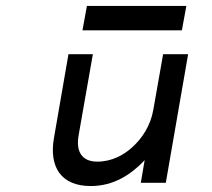

<svg xmlns="http://www.w3.org/2000/svg" viewBox="-20 -614 711 645"><path d="M272 -594 257 -512H591L606 -594ZM161 -149C145 -54 184 11 285 11C362 11 421 -28 466 -76L453 0H537L612 -432H528L495 -245C486 -192 457 -149 425 -120C396 -93 355 -71 307 -71C253 -71 235 -107 244 -159L292 -432H210Z"/></svg>

Font: Charger Monospace
Style: Regular
Weight: 400
Designer: Jasper
Foundry: Cannot Into Space Fonts
Version: Version 0.980